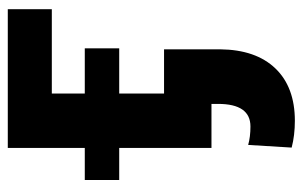

<svg xmlns="http://www.w3.org/2000/svg" viewBox="-164 -404 785 498"><g transform="rotate(-90 229.0 -155.5)"><path d="M453.6 -414.1H234.9V0H93.8V-528.3H453.6ZM352.1 -239.3H10.7V-328.6H352.1ZM349.6 -123V22.5Q348.6 115.2 300 165.8Q251.5 216.3 164.1 216.3Q126.5 216.3 94.7 208L101.6 95.2Q122.6 101.1 149.4 101.1Q208 101.1 208 17.1V-123Z"/></g></svg>

Font: SteelSelectRoboto
Style: Roboto-Bold
Weight: 700
Designer: Google
Version: Version 2.137; 2017